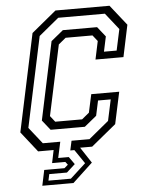

<svg xmlns="http://www.w3.org/2000/svg" viewBox="-59 -747 731 968"><g transform="rotate(-5 307.0 -263.0)"><path d="M115.5 174.5 132 96H234.5L253 80L241.5 65H174.5L188 0H109.5L28.5 -103L133.5 -597L258.5 -700H532L613.5 -597L579.5 -436H438L457.5 -528L433.5 -558.5H297.5L260.5 -528L184.5 -172L208.5 -141.5H344.5L381.5 -172L401.5 -264H543L508.5 -103L383 0H322L374.5 80L273 174.5ZM148.5 151.5H262L340.2 80L292.2 9.5H271.5L282 -38.8H372.8L474 -122.2L497 -229.2H432.8L416.5 -153.2L355 -103H181.8L141.8 -153.2L225.5 -547.8L287 -598H460.2L500.2 -547.8L484 -471.8H548.2L571.2 -578.8L505.2 -662.2H269.2L168 -578.8L70.8 -122.2L136.8 -38.8H225L207.5 42H261L288 80L245 119H155.5Z"/></g></svg>

Font: Tourney Thin
Style: Italic
Weight: 100
Italic angle: -12°
Designer: Tyler Finck
Foundry: Etcetera Type Co
Version: Version 1.015